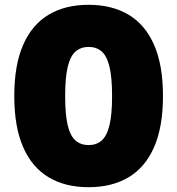

<svg xmlns="http://www.w3.org/2000/svg" viewBox="-20 -770 738 800"><path d="M349 10Q252 10 182.8 -31.2Q113.5 -72.5 76.5 -156.8Q39.5 -241 39.5 -370Q39.5 -499 76.5 -583.2Q113.5 -667.5 182.8 -708.8Q252 -750 349 -750Q446 -750 515.5 -708.8Q585 -667.5 622 -583.2Q659 -499 659 -370Q659 -241 622 -156.8Q585 -72.5 515.5 -31.2Q446 10 349 10ZM349.5 -165.5Q381.5 -165.5 403.2 -184.2Q425 -203 436 -247.5Q447 -292 447 -370Q447 -448 436 -492.8Q425 -537.5 403.2 -556Q381.5 -574.5 349.5 -574.5Q317.5 -574.5 295.5 -556Q273.5 -537.5 262.5 -492.8Q251.5 -448 251.5 -370Q251.5 -292 262.2 -247.5Q273 -203 295 -184.2Q317 -165.5 349.5 -165.5Z"/></svg>

Font: Encode Sans SC Black
Style: Regular
Weight: 900
Version: Version 3.002